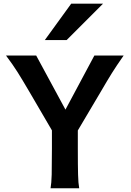

<svg xmlns="http://www.w3.org/2000/svg" viewBox="-20 -1011 706 1031"><path d="M12.2 -712.9H174.3L331.5 -422.4L486.8 -712.9H644Q605 -657.2 580.8 -618.4Q556.6 -579.6 522 -520L397.9 -310.5V-212.4Q397.9 -121.1 399.2 -73.7Q400.4 -26.4 405.3 0H251.5Q256.3 -26.4 257.6 -73.7Q258.8 -121.1 258.8 -212.4V-311L136.7 -520Q99.6 -583.5 74.2 -623.8Q48.8 -664.1 12.2 -712.9ZM533.2 -991.2 337.9 -795.9H220.7L362.3 -991.2Z"/></svg>

Font: Lesson One
Style: Bold
Weight: 700
Designer: But Ko, Victor Gaultney, Annie Olsen, Julie Remington, Don Collingsworth, Eric Hays, Becca Hirsbrunner
Version: Version 1.100